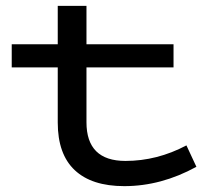

<svg xmlns="http://www.w3.org/2000/svg" viewBox="-20 -622 734 655"><path d="M650 -53Q530 13 404 13Q293 13 235 -41.5Q177 -96 177 -204V-392H20V-471H177V-602H275V-471H572V-392H275V-205Q275 -73 408 -73Q516 -73 616 -126Z"/></svg>

Font: BioRhyme Expanded
Style: Regular
Weight: 400
Width: 7
Designer: Aoife Mooney
Foundry: Aoife Mooney Type
Version: Version 1.000